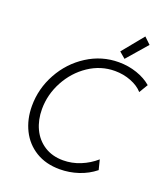

<svg xmlns="http://www.w3.org/2000/svg" viewBox="-165 -1045 1019 1168"><g transform="rotate(20 344.0 -461.0)"><path d="M68.8 -297.4Q68.8 -409.2 123.5 -508.5Q178.2 -607.9 272 -667.7Q365.7 -727.5 475.6 -727.5Q538.1 -727.5 594 -708.3Q649.9 -689 687.5 -656.2L653.3 -599.1Q625.5 -630.9 576.4 -650.1Q527.3 -669.4 471.7 -669.4Q380.4 -669.4 302.5 -617.2Q224.6 -564.9 178.7 -479.5Q132.8 -394 132.8 -299.8Q132.8 -230 159.4 -173.3Q186 -116.7 237.3 -83.5Q288.6 -50.3 359.4 -50.3Q416.5 -50.3 470.5 -72.3Q524.4 -94.2 567.9 -132.3L584 -68.4Q537.1 -30.8 478.5 -11.5Q419.9 7.8 358.4 7.8Q268.6 7.8 203.1 -32.2Q137.7 -72.3 103.3 -141.6Q68.8 -210.9 68.8 -297.4ZM460.4 -792 572.8 -929.7 614.3 -890.1 500 -758.3Z"/></g></svg>

Font: Reddit Sans Fudge Light Italic
Style: Regular
Weight: 300
Italic angle: -11.25°
Designer: Stephen Hutchings
Version: Version 1.013